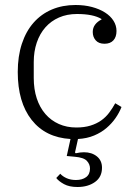

<svg xmlns="http://www.w3.org/2000/svg" viewBox="-20 -544 548 768"><path d="M290 204Q257 204 236 192.5Q215 181 205 168L221 151Q231 162 247 169Q263 176 284 176Q309 176 324.5 164.5Q340 153 340 130Q340 113 327.5 99.5Q315 86 279 83L247 80L262 12Q162 6 106.5 -64.5Q51 -135 51 -256Q51 -319 67.5 -369Q84 -419 114.5 -453.5Q145 -488 187.5 -506Q230 -524 282 -524Q318 -524 348 -516Q378 -508 400 -494Q422 -480 434 -461Q446 -442 446 -420Q446 -396 433.5 -382.5Q421 -369 398 -369Q375 -369 363 -382.5Q351 -396 351 -416Q351 -433 360.5 -445.5Q370 -458 386 -466V-468Q353 -488 288 -488Q248 -488 216 -474Q184 -460 161.5 -434.5Q139 -409 127 -373.5Q115 -338 115 -296V-232Q115 -187 127 -150.5Q139 -114 161.5 -88Q184 -62 215.5 -48Q247 -34 285 -34Q317 -34 341.5 -41.5Q366 -49 384.5 -62Q403 -75 416.5 -93Q430 -111 441 -131L466 -116Q457 -93 442 -71.5Q427 -50 406 -32Q385 -14 356.5 -2Q328 10 292 12L280 66L283 69Q291 67 300 66Q309 65 316 65Q347 65 367.5 81.5Q388 98 388 127Q388 164 360 184Q332 204 290 204Z"/></svg>

Font: IBM Plex Serif Light
Style: Regular
Weight: 300
Designer: Mike Abbink, Paul van der Laan, Pieter van Rosmalen
Foundry: Bold Monday
Version: Version 3.001